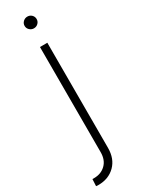

<svg xmlns="http://www.w3.org/2000/svg" viewBox="-254 -736 721 968"><g transform="rotate(-30 106.5 -252.5)"><path d="M92 -545.5H134.9V66.4Q134.9 129.6 97.1 167.1Q59.3 204.5 -0.4 204.5Q-3.2 204.5 -6.4 204.4Q-9.6 204.2 -13.8 203.5L-11.7 163.4H-1.1Q39.1 163.4 65.5 137.6Q92 111.9 92 66.4ZM113.3 -642Q99.1 -642 88.6 -652Q78.1 -661.9 78.1 -676.1Q78.1 -690.3 88.6 -700.3Q99.1 -710.2 113.3 -710.2Q127.8 -710.2 138 -700.3Q148.1 -690.3 148.1 -676.1Q148.1 -661.9 138 -652Q127.8 -642 113.3 -642Z"/></g></svg>

Font: Inter Extra Light BETA
Style: Regular
Weight: 200
Designer: Rasmus Andersson
Foundry: rsms
Version: Version 3.011;git-f93a4a705